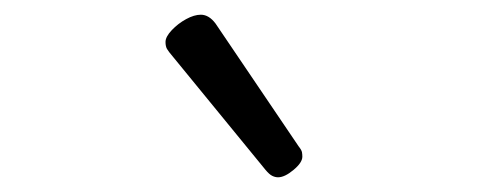

<svg xmlns="http://www.w3.org/2000/svg" viewBox="-20 -858 685 261"><path d="M358 -617Q354 -617 350 -619Q346 -621 341 -627L215 -781Q209 -788 207 -791.5Q205 -795 205 -801Q205 -808 213.5 -817Q222 -826 233 -832Q244 -838 253 -838Q264 -838 273 -826L386 -659Q390 -654 390.5 -651Q391 -648 391 -645Q391 -637 379 -627Q367 -617 358 -617Z"/></svg>

Font: Playwrite BR Light
Style: Regular
Weight: 300
Version: Version 1.003